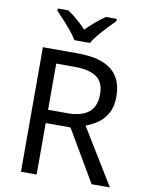

<svg xmlns="http://www.w3.org/2000/svg" viewBox="-100 -1014 823 1084"><g transform="rotate(10 311.0 -472.0)"><path d="M294 -714Q427 -714 490.5 -663.5Q554 -613 554 -511Q554 -454 533 -416Q512 -378 479.5 -355.5Q447 -333 411 -320L607 0H502L329 -295H187V0H97V-714ZM289 -636H187V-371H294Q381 -371 421 -405.5Q461 -440 461 -507Q461 -577 419 -606.5Q377 -636 289 -636ZM265 -784Q252 -807 230 -833.5Q208 -860 184 -886Q160 -912 142 -931V-944H202Q228 -927 256 -903Q284 -879 309 -852Q336 -879 364 -903Q392 -927 418 -944H480V-931Q461 -912 436.5 -886Q412 -860 389.5 -833.5Q367 -807 355 -784Z"/></g></svg>

Font: Noto Sans Anatolian Hieroglyphs
Style: Regular
Weight: 400
Designer: Monotype Design Team
Foundry: Monotype Imaging Inc.
Version: Version 2.001; ttfautohint (v1.8.4.7-5d5b)